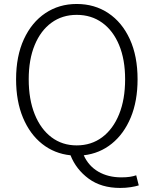

<svg xmlns="http://www.w3.org/2000/svg" viewBox="-20 -762 766 956"><path d="M361.8 -38.1Q434.6 -38.1 488.8 -78.6Q543 -119.1 573 -193.1Q603 -267.1 603 -367.2Q603 -465.8 573 -537.8Q543 -609.9 488.8 -648.9Q434.6 -688 361.8 -688Q290 -688 236.3 -648.9Q182.6 -609.9 152.8 -537.8Q123 -465.8 123 -367.2Q123 -267.1 152.8 -193.1Q182.6 -119.1 236.3 -78.6Q290 -38.1 361.8 -38.1ZM578.1 173.8Q484.4 173.8 421.6 127.7Q358.9 81.5 331.1 11.2Q251 2.9 189.9 -45.4Q128.9 -93.8 94.5 -175.8Q60.1 -257.8 60.1 -367.2Q60.1 -482.4 98.9 -566.7Q137.7 -650.9 205.8 -696.5Q273.9 -742.2 361.8 -742.2Q451.2 -742.2 519.5 -696.5Q587.9 -650.9 626.5 -566.7Q665 -482.4 665 -367.2Q665 -258.8 631.1 -177.2Q597.2 -95.7 536.9 -46.9Q476.6 2 397 11.2Q420.9 64.5 469.7 92.8Q518.6 121.1 584 121.1Q608.9 121.1 626.7 118.4Q644.5 115.7 658.2 110.8L670.9 161.1Q655.8 166 631.1 169.9Q606.4 173.8 578.1 173.8Z"/></svg>

Font: Source Han Sans CN Light
Style: Regular
Weight: 300
Designer: Ryoko NISHIZUKA  (kana, bopomofo & ideographs); Paul D. Hunt (Latin, Greek & Cyrillic); Sandoll Communications , Soo-you
Foundry: Adobe
Version: Version 2.000;hotconv 1.0.107;makeotfexe 2.5.65593